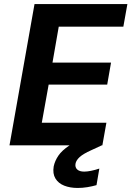

<svg xmlns="http://www.w3.org/2000/svg" viewBox="-20 -720 651 951"><path d="M27 0 151 -700H611L591 -588H271L240 -410H530L511 -301H221L187 -112H507L487 0ZM365 211Q327 211 298 199.5Q269 188 254.5 164Q240 140 246 104Q252 76 269.5 50.5Q287 25 323 1Q359 -23 419 -47L467 -66L486 -1L432 24Q392 42 374.5 58Q357 74 354 91Q351 109 362.5 119.5Q374 130 397 130Q412 130 431.5 126Q451 122 472 115L458 197Q437 203 413 207Q389 211 365 211Z"/></svg>

Font: DM Sans 10pt ExtraBold
Style: Italic
Weight: 800
Italic angle: -10°
Version: Version 4.004;gftools[0.9.30]